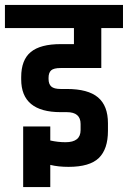

<svg xmlns="http://www.w3.org/2000/svg" viewBox="-54 -683 519 779"><path d="M150 -170V-113Q181 -106 212 -106Q273 -106 273 -155V-180Q273 -228 217 -228H192Q32 -228 32 -361V-370Q32 -440 71 -472Q110 -504 192 -504H246V-569H-34V-663H445V-569H357V-407H192Q164 -407 153.5 -397.5Q143 -388 143 -367V-363Q143 -342 154 -332Q165 -322 192 -322H217Q303 -322 343.5 -288Q384 -254 384 -183V-152Q384 -78 347 -42Q310 -6 224 -6Q182 -6 150 -14V76H40V-170Z"/></svg>

Font: Khand SemiBold
Style: Regular
Weight: 600
Designer: Devanagari: Sanchit Sawaria, Jyotish Sonowal; Latin: Satya Rajpurohit
Foundry: Indian Type Foundry
Version: Version 1.101;PS 1.0;hotconv 1.0.78;makeotf.lib2.5.61930; tt